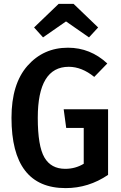

<svg xmlns="http://www.w3.org/2000/svg" viewBox="-20 -951 622 986"><path d="M201 -759 155 -810 281 -931H358L484 -810L437 -759L319 -841ZM329 -706Q444 -706 531 -625L464 -556Q400 -608 333 -608Q174 -608 174 -346Q174 -201 208 -142.5Q242 -84 315 -84Q367 -84 410 -110V-294H320L307 -390H535V-53Q435 15 317 15Q39 15 39 -346Q39 -520 121 -613Q203 -706 329 -706Z"/></svg>

Font: Fira Sans Condensed Medium
Style: Regular
Weight: 500
Width: 3
Designer: Carrois Corporate & Edenspiekermann AG
Foundry: Carrois Corporate GbR & Edenspiekermann AG
Version: Version 4.203;PS 004.203;hotconv 1.0.88;makeotf.lib2.5.64775